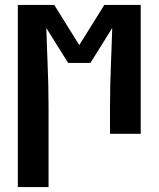

<svg xmlns="http://www.w3.org/2000/svg" viewBox="-20 -540 640 775"><path d="M52 215V-520H199L300 -358L401 -520H548V0H424V-104Q424 -150 425 -195.5Q426 -241 428 -286L430 -338Q431 -360 431.5 -382.5Q432 -405 433 -427L345 -286H255L167 -427Q168 -405 168.5 -382.5Q169 -360 170 -338L172 -286Q174 -241 175 -195.5Q176 -150 176 -104V215Z"/></svg>

Font: Iosevka Extrabold Extended
Style: Regular
Weight: 800
Width: 7
Monospace: yes
Designer: Belleve Invis
Foundry: Belleve Invis
Version: Version 32.5.0; ttfautohint (v1.8.4)